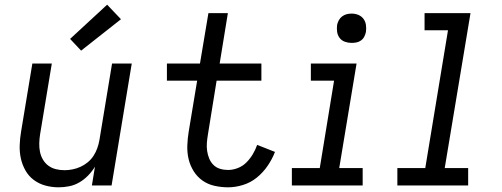

<svg xmlns="http://www.w3.org/2000/svg" viewBox="-20 -791 2140 819"><path d="M230 8Q201 8 173.5 0.5Q146 -7 124 -23.5Q102 -40 88.5 -64Q75 -88 69 -115Q63 -142 64 -171.5Q65 -201 70 -230L118 -520H201L151 -218Q148 -199 147.5 -180Q147 -161 150.5 -143.5Q154 -126 163 -110.5Q172 -95 186 -84.5Q200 -74 218 -69.5Q236 -65 255 -65Q272 -65 289.5 -68.5Q307 -72 323.5 -79.5Q340 -87 354.5 -99Q369 -111 379 -126.5Q389 -142 395 -159Q401 -176 404 -193L458 -520H542L456 0H372L385 -80Q373 -60 356 -42.5Q339 -25 318.5 -13Q298 -1 275 3.5Q252 8 230 8ZM326 -575 279 -625 437 -771 496 -709Z M953 8Q923 8 894.5 1.5Q866 -5 843.5 -21Q821 -37 806 -61Q791 -85 784.5 -112.5Q778 -140 779 -170Q780 -200 785 -230L821 -447H692V-520H833L869 -735H952L917 -520H1095V-447H904L867 -218Q864 -200 862.5 -182.5Q861 -165 863.5 -147.5Q866 -130 872.5 -114.5Q879 -99 890.5 -87.5Q902 -76 918.5 -71Q935 -66 953 -66Q973 -66 994 -74Q1015 -82 1031 -98Q1047 -114 1058.5 -133.5Q1070 -153 1077 -173L1153 -143Q1141 -112 1121.5 -83.5Q1102 -55 1075.5 -33.5Q1049 -12 1016.5 -2Q984 8 953 8Z M1225 0V-74H1344L1405 -447H1306V-520H1501L1427 -74H1527V0ZM1480 -608Q1465 -608 1451 -613Q1437 -618 1428.5 -629.5Q1420 -641 1418 -655.5Q1416 -670 1418 -685Q1420 -695 1425.5 -705Q1431 -715 1440 -721.5Q1449 -728 1459 -730.5Q1469 -733 1480 -733Q1495 -733 1508.5 -727.5Q1522 -722 1530.5 -710.5Q1539 -699 1541 -684.5Q1543 -670 1541 -655Q1539 -645 1534 -635Q1529 -625 1520 -618.5Q1511 -612 1500.5 -610Q1490 -608 1480 -608Z M1675 0V-74H1794L1891 -662H1791V-735H1987L1877 -74H1977V0Z"/></svg>

Font: Zed Sans Extended
Style: Italic
Weight: 400
Width: 7
Italic angle: -9°
Designer: Belleve Invis
Foundry: Belleve Invis
Version: Version 1.0.0; ttfautohint (v1.8.4)